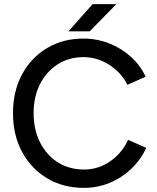

<svg xmlns="http://www.w3.org/2000/svg" viewBox="-20 -899 762 931"><path d="M387 12Q286 12 208.5 -34.5Q131 -81 87 -162.5Q43 -244 43 -350Q43 -456 86.5 -537.5Q130 -619 207.5 -665.5Q285 -712 385 -712Q450 -712 509.5 -688.5Q569 -665 615 -623.5Q661 -582 686 -527L598 -488Q568 -547 510 -584.5Q452 -622 385 -622Q314 -622 259.5 -587Q205 -552 174 -491Q143 -430 143 -350Q143 -270 174.5 -208Q206 -146 261 -111.5Q316 -77 388 -77Q457 -77 514.5 -117Q572 -157 601 -221L689 -182Q663 -125 617 -81Q571 -37 512 -12.5Q453 12 387 12ZM312 -747 429 -879H544L415 -747Z"/></svg>

Font: Figtree Medium
Style: Regular
Weight: 500
Designer: Erik Kennedy
Foundry: Erik Kennedy
Version: Version 2.001; ttfautohint (v1.8.4.7-5d5b);gftools[0.9.27]